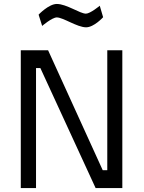

<svg xmlns="http://www.w3.org/2000/svg" viewBox="-20 -950 727 970"><path d="M85 0H162V-606H184L463 0H598V-696H522V-90H499L223 -696H85ZM484 -921C484 -921 436 -881 414 -881C384 -881 316 -930 267 -930C226 -930 175 -876 175 -876L193 -819C193 -819 243 -862 267 -862C299 -862 370 -812 415 -812C455 -812 501 -863 501 -863Z"/></svg>

Font: TitilliumText22L
Style: 400 wt
Weight: 400
Designer: Campivisivi
Foundry: Campivisivi
Version: 1.000